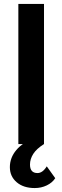

<svg xmlns="http://www.w3.org/2000/svg" viewBox="-20 -730 316 973"><path d="M73 0V-710H203V0ZM156 223Q99 223 64.5 193.5Q30 164 30 117Q30 69 63 30Q96 -9 156 -30L203 0Q165 24 148.5 50Q132 76 132 104Q132 147 170 147Q196 147 217 113L260 173Q245 196 217 209.5Q189 223 156 223Z"/></svg>

Font: Livvic SemiBold
Style: Regular
Weight: 600
Designer: Jacques Le Bailly, Baron von Fonthausen
Version: Version 1.001; ttfautohint (v1.8.2)